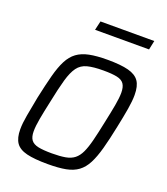

<svg xmlns="http://www.w3.org/2000/svg" viewBox="-126 -756 740 852"><g transform="rotate(20 243.5 -329.5)"><path d="M198 8Q135 8 98.5 -1Q62 -10 46.5 -32.5Q31 -55 31 -96Q31 -124 38 -163Q45 -202 55 -254Q69 -319 81 -364.5Q93 -410 108.5 -440Q124 -470 147 -487Q170 -504 204.5 -511Q239 -518 290 -518Q353 -518 389 -508.5Q425 -499 440.5 -476.5Q456 -454 456 -412Q456 -384 449.5 -345Q443 -306 432 -254Q419 -190 406.5 -144.5Q394 -99 378.5 -69Q363 -39 340 -22Q317 -5 283 1.5Q249 8 198 8ZM199 -43Q237 -43 262.5 -47.5Q288 -52 304.5 -65Q321 -78 332 -101.5Q343 -125 352.5 -162.5Q362 -200 373 -254Q384 -305 390.5 -341Q397 -377 397 -401Q397 -428 387 -442.5Q377 -457 353.5 -462Q330 -467 289 -467Q242 -467 213.5 -459.5Q185 -452 168.5 -429.5Q152 -407 140 -365Q128 -323 114 -254Q103 -204 96.5 -168Q90 -132 90 -108Q90 -81 100.5 -67Q111 -53 134.5 -48Q158 -43 199 -43ZM192 -624 202 -667H456L447 -624Z"/></g></svg>

Font: Saira SemiCondensed Light
Style: Italic
Weight: 300
Width: 4
Italic angle: -12°
Designer: Hector Gatti with collaboration of the Omnibus-Type team
Foundry: Omnibus-Type
Version: Version 1.101